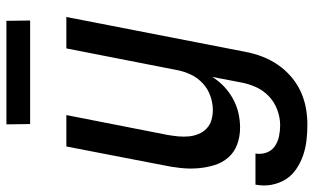

<svg xmlns="http://www.w3.org/2000/svg" viewBox="-219 -547 979 599"><g transform="rotate(-90 270.5 -247.5)"><path d="M181 222Q155 222 130.5 219Q106 216 83.5 208Q61 200 41.5 186.5Q22 173 10 153.5Q-2 134 -6.5 110Q-11 86 -6 60H91Q88 78 94 94.5Q100 111 114 120.5Q128 130 145 133.5Q162 137 180 137Q203 137 227.5 128Q252 119 270.5 101Q289 83 299 60Q309 37 313 14L330 -75Q318 -55 300 -38Q282 -21 260.5 -9.5Q239 2 216.5 7Q194 12 172 12Q144 12 119.5 3Q95 -6 78.5 -25Q62 -44 54.5 -69Q47 -94 45 -120.5Q43 -147 46 -174.5Q49 -202 55 -230L113 -530H211L149 -214Q146 -197 144.5 -180.5Q143 -164 144.5 -148Q146 -132 152 -117.5Q158 -103 169 -92.5Q180 -82 195 -77.5Q210 -73 227 -73Q248 -73 270 -80.5Q292 -88 309.5 -104Q327 -120 337 -141Q347 -162 351 -183L419 -530H517L408 30Q403 56 393.5 81Q384 106 368.5 129Q353 152 331 171Q309 190 283.5 201.5Q258 213 232 217.5Q206 222 181 222ZM506 -643H183L182 -717H505Z"/></g></svg>

Font: Lode Dark Term
Style: Bold Italic
Weight: 700
Italic angle: -11°
Monospace: yes
Designer: Belleve Invis
Foundry: Belleve Invis
Version: Version 29.2.0